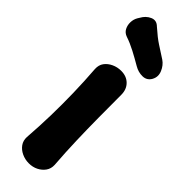

<svg xmlns="http://www.w3.org/2000/svg" viewBox="-265 -761 781 781"><g transform="rotate(45 125.0 -371.0)"><path d="M126 16Q104 16 85 7Q66 -2 55 -17.5Q44 -33 45 -54Q50 -121 51.5 -185.5Q53 -250 51.5 -314.5Q50 -379 45 -446Q44 -468 55 -483Q66 -498 85 -507Q104 -516 126 -516Q157 -516 176 -497Q195 -478 195 -447Q195 -380 195.5 -315Q196 -250 198 -185.5Q200 -121 205 -54Q206 -33 195 -17.5Q184 -2 166 7Q148 16 126 16ZM212 -666Q231 -653 241 -629.5Q251 -606 240 -585L239 -583Q227 -562 203 -561.5Q179 -561 157 -574Q128 -591 99.5 -606Q71 -621 44 -630Q27 -636 19.5 -650.5Q12 -665 12.5 -682Q13 -699 21 -713L26 -721Q39 -745 61 -754.5Q83 -764 101 -746Q136 -715 159.5 -700Q183 -685 212 -666Z"/></g></svg>

Font: Winky Sans SemiBold
Style: Regular
Weight: 600
Designer: Simon Atzbach
Foundry: typofactur
Version: Version 1.205